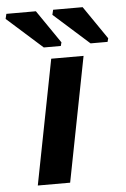

<svg xmlns="http://www.w3.org/2000/svg" viewBox="-110 -772 530 810"><g transform="rotate(-5 155.0 -366.5)"><path d="M154 0H17L120 -528H257ZM363 -578H291L141 -712L146 -733H271L367 -593ZM165 -578H93L-57 -712L-52 -733H73L169 -593Z"/></g></svg>

Font: Libra Sans
Style: Bold Italic
Weight: 700
Italic angle: -12°
Foundry: Context Ltd
Version: Version 1.002